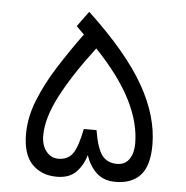

<svg xmlns="http://www.w3.org/2000/svg" viewBox="-48 -680 704 727"><g transform="rotate(5 304.0 -316.5)"><path d="M262.2 -632.8Q412.6 -492.2 478.5 -376.2Q544.4 -260.3 544.4 -151.4Q544.4 -71.3 511.2 -35.6Q478 0 417 0Q372.1 0 344.5 -25.9Q316.9 -51.8 304.2 -91.8Q292 -51.3 266.4 -25.6Q240.7 0 193.8 0Q135.3 0 99.6 -37.1Q64 -74.2 64 -151.4Q64 -214.4 89.8 -279.5Q115.7 -344.7 158 -411.4Q200.2 -478 249.5 -545.4L219.7 -574.7ZM193.4 -68.4Q230 -68.4 248.5 -94.5Q267.1 -120.6 280.3 -189H328.6Q340.3 -119.6 360.1 -94Q379.9 -68.4 417 -68.4Q447.3 -68.4 463.1 -91.3Q479 -114.3 479 -150.9Q479 -230 435.5 -315.7Q392.1 -401.4 300.8 -497.1Q217.3 -387.2 173.3 -302Q129.4 -216.8 129.4 -150.9Q129.4 -114.7 147.5 -91.6Q165.5 -68.4 193.4 -68.4Z"/></g></svg>

Font: Vazir Light FD-UI
Style: Light-FD-UI
Weight: 300
Designer: Saber Rastikerdar
Foundry: Saber Rastikerdar
Version: Version 30.1.0